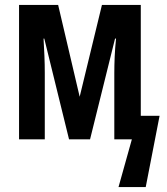

<svg xmlns="http://www.w3.org/2000/svg" viewBox="-20 -563 676 776"><path d="M625 -95 569 193H459L513 0H442V-267Q442 -299 443.5 -334Q445 -369 449 -407H445L344 0H259L159 -407H156Q158 -373 159.5 -338Q161 -303 161 -268V0H57V-543H215L302 -172L392 -543H549V-95Z"/></svg>

Font: Noto Sans Display ExtraCondensed SemiBold
Style: Regular
Weight: 600
Width: 2
Designer: Monotype Design Team
Foundry: Monotype Imaging Inc.
Version: Version 2.003